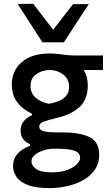

<svg xmlns="http://www.w3.org/2000/svg" viewBox="-20 -792 585 1016"><path d="M242.5 203.5Q168 203.5 125.8 186.5Q83.5 169.5 66.2 142.8Q49 116 49 87.5Q49 54 65 31.8Q81 9.5 102.5 -3Q124 -15.5 139.5 -20.5V-29Q131.5 -31.5 119.5 -39.8Q107.5 -48 98.2 -63.2Q89 -78.5 89 -101.5Q89 -127 103.2 -147.5Q117.5 -168 149 -182V-190.5Q132 -197.5 106.8 -215.5Q81.5 -233.5 62 -265.2Q42.5 -297 42.5 -346Q42.5 -417.5 95 -463.2Q147.5 -509 243.5 -509Q268.5 -509 287.5 -506.5Q306.5 -504 327 -501.5Q347.5 -498.5 377.5 -498.5H525V-421.5H423.5Q444.5 -387 444.5 -339.5Q444.5 -264 399.2 -224.2Q354 -184.5 282.5 -168.5Q234 -157 210.8 -148.2Q187.5 -139.5 187.5 -122.5Q187.5 -104.5 210 -98Q232.5 -91.5 283.5 -91.5H304.5Q405 -91.5 455 -65.8Q505 -40 505 27Q505 73 481.5 106.5Q458 140 419.5 161.5Q381 183 334.8 193.2Q288.5 203.5 242.5 203.5ZM239 -243Q260 -246 284.8 -254.8Q309.5 -263.5 327.5 -282Q345.5 -300.5 345.5 -331.5Q345.5 -363 329.5 -382.8Q313.5 -402.5 289.8 -412Q266 -421.5 242 -421.5Q204 -421.5 172.8 -400Q141.5 -378.5 141.5 -337Q141.5 -296.5 171.5 -272.8Q201.5 -249 239 -243ZM253.5 120Q304 120 337.5 106.8Q371 93.5 387.5 75.8Q404 58 404 44.5Q404 28.5 394 17.5Q384 6.5 356.5 0.8Q329 -5 277 -5H259.5Q233 -4 207 4.8Q181 13.5 163.8 28.2Q146.5 43 146.5 62Q146.5 84 171 102Q195.5 120 253.5 120ZM204.5 -568Q172 -618.5 139 -669.5Q106 -720.5 73.5 -771L155.5 -772Q182 -737.5 208.5 -703.5Q234.5 -669 261.5 -634.5Q288 -668.5 314 -702.5Q340 -736 366.5 -770H449.5Q417 -720.5 384 -669.8Q351 -619 318 -568Z"/></svg>

Font: Heraclito Medium
Style: Regular
Weight: 500
Designer: Kostas Bartsokas (font) & Cristiano Sobral (main changes)
Foundry: Kostas Bartsokas (font) & Cristiano Sobral (main changes)
Version: Version 1.00;July 8, 2020;FontCreator 13.0.0.2655 64-bit